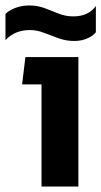

<svg xmlns="http://www.w3.org/2000/svg" viewBox="-24 -683 371 703"><path d="M247 -533Q218 -533 190 -543Q162 -553 136.5 -563Q111 -573 86 -573Q30 -573 -4 -536V-632Q10 -646 33.5 -654.5Q57 -663 83 -663Q114 -663 140 -653Q166 -643 191 -633Q216 -623 244 -623Q300 -623 327 -661V-565Q317 -552 296 -542.5Q275 -533 247 -533ZM128 0V-374H57L69 -474H263V0Z"/></svg>

Font: Kanit Medium
Style: Regular
Weight: 500
Designer: Katatrad Team
Foundry: CadsonDemak
Version: Version 2.000; ttfautohint (v1.8.3)